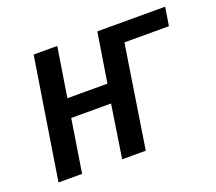

<svg xmlns="http://www.w3.org/2000/svg" viewBox="-90 -613 826 734"><g transform="rotate(-20 322.5 -246.0)"><path d="M32 0 110 -492H206L174 -291H337L369 -492H645L633 -417H452L387 0H291L324 -215H162L128 0Z"/></g></svg>

Font: Nunito Sans 10pt Condensed SemiBold
Style: Italic
Weight: 600
Width: 3
Italic angle: -9°
Designer: Vernon Adams
Foundry: Vernon Adams
Version: Version 3.101;gftools[0.9.27]